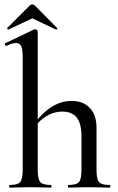

<svg xmlns="http://www.w3.org/2000/svg" viewBox="-20 -859 542 879"><path d="M265.1 -348.1Q204.1 -348.1 152.8 -294.9V-81.1Q152.8 -39.1 164.3 -25.6Q175.8 -12.2 212.9 -12.2Q215.8 -12.2 215.8 -6.1Q215.8 0 212.9 0Q189 0 174.8 -1L118.2 -2L63 -1Q47.9 0 23.9 0Q22 0 22 -6.1Q22 -12.2 23.9 -12.2Q61 -12.2 72.5 -25.6Q84 -39.1 84 -81.1V-595.2Q84 -631.3 77.4 -646.7Q70.8 -662.1 53.5 -662.1Q36.1 -662.1 9.8 -648.9H8.8Q4.9 -648.9 2.9 -654.1Q1 -659.2 3.9 -661.1L138.2 -725.1H141.1Q145 -725.1 148.9 -721.4Q152.8 -717.8 152.8 -714.8V-313Q224.6 -397 306.2 -397Q361.3 -397 391.6 -364.5Q421.9 -332 421.9 -273.9V-81.1Q421.9 -39.1 433.3 -25.6Q444.8 -12.2 481.9 -12.2Q484.9 -12.2 484.9 -6.1Q484.9 0 481.9 0Q458 0 443.8 -1L387.2 -2L332 -1Q316.9 0 293 0Q291 0 291 -6.1Q291 -12.2 293 -12.2Q330.1 -12.2 341.6 -25.6Q353 -39.1 353 -81.1V-234.9Q353 -293 331.5 -320.6Q310.1 -348.1 265.1 -348.1ZM139.2 -834 241.2 -731Q244.1 -729 241 -725.6Q237.8 -722.2 235.8 -724.1L127.9 -774.9L19 -724.1Q17.1 -723.1 14.2 -726.1Q11.2 -729 13.2 -731L116.2 -834Q121.1 -838.9 127.4 -838.9Q133.8 -838.9 139.2 -834Z"/></svg>

Font: Cormorant-Medium
Style: Regular
Weight: 500
Designer: Christian Thalmann (Catharsis Fonts)
Version: Version 3.000